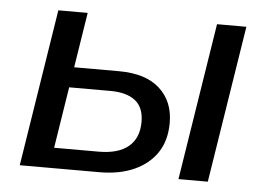

<svg xmlns="http://www.w3.org/2000/svg" viewBox="-41 -540 823 593"><g transform="rotate(5 370.0 -243.5)"><path d="M40 0 117 -487H208L181 -316H320Q403 -316 446.5 -276.5Q490 -237 490 -171Q490 -116 465 -78.5Q440 -41 394.5 -20.5Q349 0 287 0ZM141 -63H279Q340 -63 371.5 -89.5Q403 -116 403 -166Q403 -211 376 -232Q349 -253 299 -253H171ZM532 0 609 -487H700L623 0Z"/></g></svg>

Font: Nunito Sans 12pt Medium
Style: Italic
Weight: 500
Italic angle: -9°
Designer: Vernon Adams
Foundry: Vernon Adams
Version: Version 3.101;gftools[0.9.27]